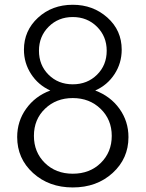

<svg xmlns="http://www.w3.org/2000/svg" viewBox="-20 -784 620 818"><path d="M53.2 -200.2Q53.2 -267.6 91.6 -321Q129.9 -374.5 194.3 -398.4Q142.6 -421.9 112.3 -468.8Q82 -515.6 82 -572.3Q82 -653.3 141.8 -708.5Q201.7 -763.7 290 -763.7Q376.5 -763.7 437.5 -709.2Q498.5 -654.8 498.5 -572.3Q498.5 -515.1 468 -468.3Q437.5 -421.4 385.7 -398.4Q450.7 -374 489 -320.6Q527.3 -267.1 527.3 -199.7Q527.3 -108.4 459.7 -46.9Q392.1 14.6 290 14.6Q188.5 14.6 120.8 -46.9Q53.2 -108.4 53.2 -200.2ZM290 -366.2Q219.2 -366.2 171.9 -320.8Q124.5 -275.4 124.5 -205.1Q124.5 -135.7 171.1 -89.8Q217.8 -43.9 290 -43.9Q362.8 -43.9 409.4 -89.8Q456.1 -135.7 456.1 -205.1Q456.1 -274.4 408.7 -320.3Q361.3 -366.2 290 -366.2ZM146 -567.9Q146 -506.3 187 -465.6Q228 -424.8 290 -424.8Q352.1 -424.8 393.3 -465.6Q434.6 -506.3 434.6 -567.9Q434.6 -628.9 393.1 -670.2Q351.6 -711.4 290 -711.4Q228.5 -711.4 187.3 -670.2Q146 -628.9 146 -567.9Z"/></svg>

Font: Spartan MB
Style: Regular
Weight: 400
Designer: Matt Bailey, Mirko Velimirovic
Foundry: Matt Bailey
Version: Version 1.005